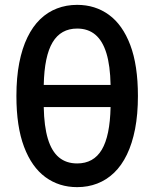

<svg xmlns="http://www.w3.org/2000/svg" viewBox="-20 -755 635 790"><path d="M297.5 15Q223 15 166.8 -26.2Q110.5 -67.5 79 -150.8Q47.5 -234 47.5 -360Q47.5 -436 59.2 -496.2Q71 -556.5 92.8 -601.2Q114.5 -646 145.2 -675.8Q176 -705.5 214.5 -720.2Q253 -735 297.5 -735Q372 -735 428.2 -694Q484.5 -653 516 -569.8Q547.5 -486.5 547.5 -360Q547.5 -284.5 535.8 -224.2Q524 -164 502.2 -119Q480.5 -74 449.5 -44.2Q418.5 -14.5 380.2 0.2Q342 15 297.5 15ZM297.5 -82.5Q365 -82.5 398.8 -139Q432.5 -195.5 435 -314.5H160Q161.5 -235 177 -183.8Q192.5 -132.5 222.5 -107.5Q252.5 -82.5 297.5 -82.5ZM160 -405.5H435Q433.5 -485 417.8 -536.2Q402 -587.5 372 -612.5Q342 -637.5 297.5 -637.5Q230.5 -637.5 196.5 -581Q162.5 -524.5 160 -405.5Z"/></svg>

Font: Geologica Thin Roman
Style: Regular
Weight: 400
Version: Version 1.010;gftools[0.9.28]